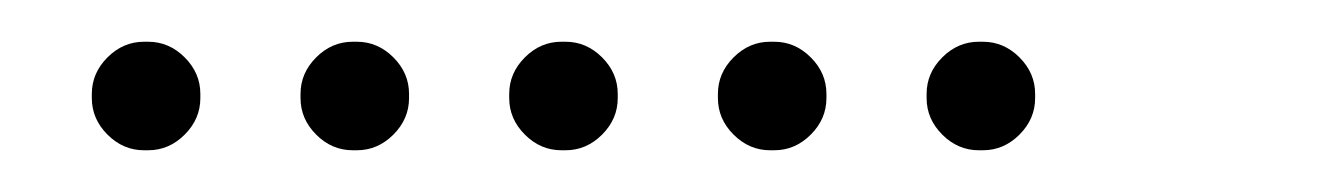

<svg xmlns="http://www.w3.org/2000/svg" viewBox="-20 -396 640 92"><path d="M49 -376Q39 -376 31.5 -368.5Q24 -361 24 -351V-349Q24 -339 31.5 -331.5Q39 -324 49 -324H51Q61 -324 68.5 -331.5Q76 -339 76 -349V-351Q76 -361 68.5 -368.5Q61 -376 51 -376ZM149 -376Q139 -376 131.5 -368.5Q124 -361 124 -351V-349Q124 -339 131.5 -331.5Q139 -324 149 -324H151Q161 -324 168.5 -331.5Q176 -339 176 -349V-351Q176 -361 168.5 -368.5Q161 -376 151 -376ZM249 -376Q239 -376 231.5 -368.5Q224 -361 224 -351V-349Q224 -339 231.5 -331.5Q239 -324 249 -324H251Q261 -324 268.5 -331.5Q276 -339 276 -349V-351Q276 -361 268.5 -368.5Q261 -376 251 -376ZM349 -376Q339 -376 331.5 -368.5Q324 -361 324 -351V-349Q324 -339 331.5 -331.5Q339 -324 349 -324H351Q361 -324 368.5 -331.5Q376 -339 376 -349V-351Q376 -361 368.5 -368.5Q361 -376 351 -376ZM449 -376Q439 -376 431.5 -368.5Q424 -361 424 -351V-349Q424 -339 431.5 -331.5Q439 -324 449 -324H451Q461 -324 468.5 -331.5Q476 -339 476 -349V-351Q476 -361 468.5 -368.5Q461 -376 451 -376Z"/></svg>

Font: Doto Rounded
Style: Regular
Weight: 400
Monospace: yes
Version: Version 1.000